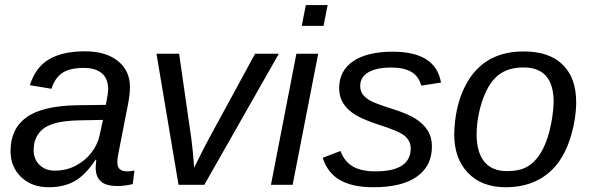

<svg xmlns="http://www.w3.org/2000/svg" viewBox="-20 -745 2374 774"><path d="M452.6 4.9Q407.2 4.9 386.5 -13.9Q365.7 -32.7 365.7 -69.8Q365.7 -77.6 366.7 -85.4Q367.7 -93.3 368.2 -101.1H365.2Q324.7 -39.6 281.2 -14.9Q237.8 9.8 176.3 9.8Q107.9 9.8 65.2 -31.2Q22.5 -72.3 22.5 -135.7Q22.5 -226.1 87.2 -272.5Q151.9 -318.8 293.5 -320.8L406.7 -322.3Q416 -368.7 416 -384.3Q416 -428.7 390.1 -450Q364.3 -471.2 318.4 -471.2Q260.3 -471.2 230.5 -450.4Q200.7 -429.7 187.5 -387.2L100.6 -401.4Q122.6 -473.1 177 -505.6Q231.4 -538.1 323.2 -538.1Q406.7 -538.1 455.3 -499Q503.9 -460 503.9 -394Q503.9 -361.8 494.6 -317.4L458.5 -132.8Q453.1 -108.4 453.1 -89.8Q453.1 -71.8 463.1 -63Q473.1 -54.2 492.7 -54.2Q506.8 -54.2 522 -57.6L515.1 -2.9Q499 1 483.4 2.9Q467.8 4.9 452.6 4.9ZM115.7 -139.6Q115.7 -103 139.4 -80.1Q163.1 -57.1 200.7 -57.1Q248 -57.1 286.1 -77.6Q324.2 -97.7 349.1 -130.4Q374 -163.1 381.8 -200.7L395 -261.7L297.9 -259.8Q239.7 -258.3 206.8 -249.5Q173.8 -240.7 155.3 -226.6Q137.2 -212.9 126.5 -191.4Q115.7 -169.9 115.7 -139.6Z M1104 -528.3 803.7 0H699.7L610.8 -528.3H702.1L751.5 -184.6Q752.9 -173.8 754.4 -159.9Q755.9 -146 757.6 -129.9Q759.3 -113.8 760.7 -94.7L762.7 -68.8L775.4 -94.7Q786.6 -117.7 797.9 -139.9Q809.1 -162.1 820.8 -183.6L1008.3 -528.3Z M1300.8 -724.6 1284.2 -640.6H1196.3L1212.9 -724.6ZM1262.7 -528.3 1159.7 0H1072.3L1174.8 -528.3Z M1721.2 -154.8Q1721.2 -75.7 1660.6 -33Q1600.1 9.8 1485.8 9.8Q1400.9 9.8 1350.8 -18.8Q1300.8 -47.4 1280.8 -108.9L1352.5 -136.2Q1368.7 -93.3 1402.6 -73.7Q1436.5 -54.2 1493.7 -54.2Q1635.7 -54.2 1635.7 -147Q1635.7 -177.2 1610.8 -197.8Q1585.4 -217.8 1505.4 -242.7Q1442.4 -263.7 1411.6 -282.7Q1380.4 -302.2 1363.8 -328.4Q1347.2 -354.5 1347.2 -389.2Q1347.2 -460 1403.8 -498.3Q1460.4 -536.6 1563.5 -536.6Q1649.9 -536.6 1698.5 -505.6Q1747.1 -474.6 1757.8 -412.1L1678.2 -399.9Q1667.5 -438.5 1637.7 -455.6Q1607.9 -472.7 1557.6 -472.7Q1497.1 -472.7 1464.6 -453.4Q1432.1 -434.1 1432.1 -398.9Q1432.1 -378.4 1442.4 -364.5Q1452.6 -350.6 1472.2 -339.4Q1491.7 -328.1 1561 -306.2Q1623.5 -286.6 1654.8 -266.6Q1686.5 -246.6 1703.9 -219.2Q1721.2 -191.9 1721.2 -154.8Z M2302.7 -333.5Q2302.7 -270 2283.2 -201.7Q2263.7 -133.3 2227.5 -85.4Q2190.9 -38.1 2138.2 -14.2Q2085.4 9.8 2018.1 9.8Q1922.4 9.8 1866.7 -47.9Q1811 -105.5 1811 -204.6Q1813.5 -305.7 1847.2 -381.3Q1881.3 -458.5 1941.9 -498Q2002.4 -537.6 2091.8 -537.6Q2194.3 -537.6 2248.5 -484.1Q2302.7 -430.7 2302.7 -333.5ZM2211.9 -333.5Q2211.9 -473.1 2090.8 -473.1Q2024.9 -473.1 1985.4 -439.5Q1959 -417 1940.2 -377.7Q1921.4 -338.4 1911.4 -292.2Q1901.4 -246.1 1901.4 -203.1Q1901.4 -130.9 1932.6 -93Q1963.9 -55.2 2023.4 -55.2Q2073.7 -55.2 2104.2 -72.3Q2134.8 -89.4 2157.7 -125Q2180.7 -161.1 2195.1 -216.6Q2209.5 -272 2211.9 -333.5Z"/></svg>

Font: Arimo
Style: Italic
Weight: 400
Italic angle: -12°
Designer: Steve Matteson
Foundry: Monotype Imaging Inc.
Version: Version 1.33